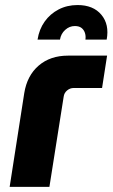

<svg xmlns="http://www.w3.org/2000/svg" viewBox="-20 -730 440 750"><path d="M17.7 0 74.7 -366Q85.7 -434.7 131 -473.7Q176.3 -512.7 245.7 -512.7H398.3L378.7 -386.3H268Q253.7 -386.3 242.2 -376.8Q230.7 -367.3 228.7 -352.3L173 0ZM126.7 -575.3Q133 -615.7 154.5 -645.8Q176 -676 209.2 -693.2Q242.3 -710.3 283 -710.3Q344.3 -710.3 376 -672.3Q407.7 -634.3 396.7 -575.3H313.7Q315.7 -589.3 311.8 -601.3Q308 -613.3 298.5 -620.8Q289 -628.3 272.3 -628.3Q251.3 -628.3 234.7 -613.3Q218 -598.3 214.3 -575.3Z"/></svg>

Font: MuseoModerno Thin
Style: Italic
Weight: 100
Italic angle: -9°
Designer: Pablo Cosgaya, Héctor Gatti, Marcela Romero, and the Authors of The MuseoModerno Project.
Foundry: Omnibus-Type Team
Version: Version 1.003